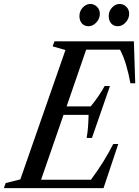

<svg xmlns="http://www.w3.org/2000/svg" viewBox="-75 -976 722 996"><path d="M-55 0 -45.5 -26.5 30.5 -45.5 264.5 -716.5 198 -735.5 207.5 -761.5H619.5L626.5 -544H601.5Q592 -596 579.2 -639Q566.5 -682 547.5 -718.5H372L270.5 -424H395.5Q417.5 -450.5 436 -478Q454.5 -505.5 468 -530H495.5L402 -260.5H374.5Q379.5 -288.5 381.8 -319.8Q384 -351 384.5 -380H254.5L138 -43.5H396.5Q432 -91 460.5 -137Q489 -183 512.5 -229H538.5L462 0ZM536.5 -840Q514.5 -840 501.8 -854.5Q489 -869 489 -893Q489 -918 506.2 -936.8Q523.5 -955.5 546 -955.5Q565.5 -955.5 580.2 -941Q595 -926.5 595 -904.5Q595 -879.5 577 -859.8Q559 -840 536.5 -840ZM384.5 -840Q362.5 -840 349.8 -854.5Q337 -869 337 -893Q337 -918 354.2 -936.8Q371.5 -955.5 393.5 -955.5Q413 -955.5 428 -941Q443 -926.5 443 -904.5Q443 -879.5 425 -859.8Q407 -840 384.5 -840Z"/></svg>

Font: Libre Caslon Condensed Medium Italic
Style: Regular
Weight: 500
Italic angle: -22.583°
Designer: Pablo Impallari, Rodrigo Fuenzalida, Katja Schimmel, Ertekin Erdin
Foundry: Pablo Impallari, Rodrigo Fuenzalida
Version: Version 2.000; ttfautohint (v1.8.4.7-5d5b);gftools[0.9.33]